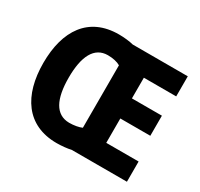

<svg xmlns="http://www.w3.org/2000/svg" viewBox="-153 -920 1175 1126"><g transform="rotate(30 434.5 -357.5)"><path d="M350 -725C146 -725 49 -578 49 -359C49 -140 147 10 351 10C383 10 424 6 448 0H822V-137H603V-302H806V-438H603V-578H822V-714H449C424 -721 383 -725 350 -725ZM355 -587C389 -587 420 -580 440 -568V-145C420 -136 388 -130 355 -130C263 -131 221 -214 221 -358C221 -502 263 -587 355 -587Z"/></g></svg>

Font: Noto Sans Myanmar UI SemiCondensed ExtraBold
Style: Regular
Weight: 800
Width: 4
Designer: Monotype Design Team
Foundry: Monotype Imaging Inc.
Version: Version 2.103